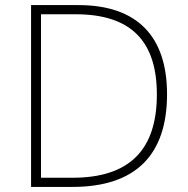

<svg xmlns="http://www.w3.org/2000/svg" viewBox="-20 -734 740 754"><path d="M636 -364C636 -591 519 -714 288 -714H102V0H265C512 0 636 -125 636 -364ZM596 -363C596 -144 487 -36 265 -36H141V-678H277C497 -678 596 -570 596 -363Z"/></svg>

Font: Noto Sans Tamil ExtraLight
Style: Regular
Weight: 200
Designer: Jelle Bosma - Monotype Design Team
Foundry: Monotype Imaging Inc.
Version: Version 2.004